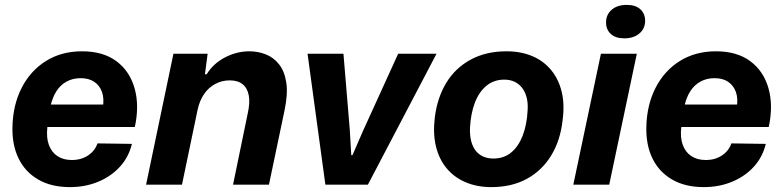

<svg xmlns="http://www.w3.org/2000/svg" viewBox="-20 -756 3207 786"><path d="M266 10Q190 10 136.5 -21Q83 -52 56 -107.5Q29 -163 31 -237Q33 -327 69 -397Q105 -467 168.5 -506.5Q232 -546 316 -546Q402 -546 456.5 -505.5Q511 -465 531 -394.5Q551 -324 532 -236H174Q169 -193 180 -163Q191 -133 215 -117Q239 -101 274 -101Q313 -101 341 -120Q369 -139 379 -169L520 -167Q507 -113 471 -73.5Q435 -34 382 -12Q329 10 266 10ZM186 -318 178 -328H410L401 -316Q407 -353 397.5 -379.5Q388 -406 366 -421Q344 -436 310 -436Q278 -436 252.5 -422Q227 -408 210.5 -382Q194 -356 186 -318Z M578 0 690 -536H830L819 -452H826Q854 -497 902 -521.5Q950 -546 1001 -546Q1036 -546 1068 -533.5Q1100 -521 1122.5 -492.5Q1145 -464 1152 -418Q1159 -372 1145 -305L1081 0H934L994 -291Q1004 -335 998.5 -365Q993 -395 973.5 -411Q954 -427 920 -427Q889 -427 861.5 -412.5Q834 -398 815.5 -371Q797 -344 789 -307L725 0Z M1312 0 1239 -536H1386L1412 -224L1418 -121H1423L1466 -220L1610 -536H1767L1486 0Z M1991 10Q1933 10 1886 -10Q1839 -30 1808 -67.5Q1777 -105 1764.5 -157.5Q1752 -210 1760 -275Q1770 -356 1807 -417Q1844 -478 1907 -512Q1970 -546 2053 -546Q2112 -546 2158.5 -526.5Q2205 -507 2236 -469.5Q2267 -432 2279.5 -380Q2292 -328 2283 -263Q2274 -181 2236.5 -119.5Q2199 -58 2137 -24Q2075 10 1991 10ZM2000 -107Q2043 -107 2073 -132Q2103 -157 2120 -201.5Q2137 -246 2140 -305Q2142 -335 2135.5 -358.5Q2129 -382 2116.5 -397.5Q2104 -413 2086 -421.5Q2068 -430 2044 -430Q2002 -430 1971.5 -405Q1941 -380 1924 -335.5Q1907 -291 1904 -232Q1903 -201 1909 -178Q1915 -155 1927.5 -139Q1940 -123 1958.5 -115Q1977 -107 2000 -107Z M2327 0 2440 -536H2587L2474 0ZM2536 -599Q2500 -599 2480.5 -617Q2461 -635 2461 -664Q2461 -696 2484 -716Q2507 -736 2546 -736Q2582 -736 2601.5 -718Q2621 -700 2621 -671Q2621 -639 2597.5 -619Q2574 -599 2536 -599Z M2861 10Q2785 10 2731.5 -21Q2678 -52 2651 -107.5Q2624 -163 2626 -237Q2628 -327 2664 -397Q2700 -467 2763.5 -506.5Q2827 -546 2911 -546Q2997 -546 3051.5 -505.5Q3106 -465 3126 -394.5Q3146 -324 3127 -236H2769Q2764 -193 2775 -163Q2786 -133 2810 -117Q2834 -101 2869 -101Q2908 -101 2936 -120Q2964 -139 2974 -169L3115 -167Q3102 -113 3066 -73.5Q3030 -34 2977 -12Q2924 10 2861 10ZM2781 -318 2773 -328H3005L2996 -316Q3002 -353 2992.5 -379.5Q2983 -406 2961 -421Q2939 -436 2905 -436Q2873 -436 2847.5 -422Q2822 -408 2805.5 -382Q2789 -356 2781 -318Z"/></svg>

Font: Mona Sans ExtraLight
Style: Bold Italic
Weight: 700
Italic angle: -11.6951°
Version: Version 2.000